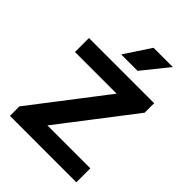

<svg xmlns="http://www.w3.org/2000/svg" viewBox="-228 -917 1030 1030"><g transform="rotate(45 287.0 -401.5)"><path d="M35.5 0V-72L374.5 -513L376.5 -489H40V-595H534.5V-523L195.5 -82L193.5 -106H539.5V0ZM224.5 -655 322 -803H468L349 -655Z"/></g></svg>

Font: Encode Sans SC SemiExpanded SemiBold
Style: Regular
Weight: 600
Width: 6
Designer: Multiple Designers
Foundry: Impallari Type
Version: Version 3.002